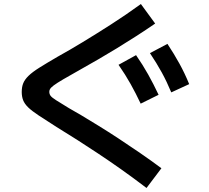

<svg xmlns="http://www.w3.org/2000/svg" viewBox="-20 -827 1040 954"><path d="M708 107Q637 53 578 11.5Q519 -30 467 -64.5Q415 -99 365 -131Q315 -163 261 -196Q206 -231 172 -253.5Q138 -276 120 -293.5Q102 -311 95 -329Q88 -347 88 -370Q88 -395 95.5 -413.5Q103 -432 122 -450.5Q141 -469 176 -491Q211 -513 266 -545Q324 -577 391.5 -618Q459 -659 533 -706.5Q607 -754 680 -807L751 -710Q706 -679 657 -647.5Q608 -616 560.5 -587Q513 -558 469 -532.5Q425 -507 390 -487.5Q355 -468 333 -455Q290 -431 266.5 -416Q243 -401 234 -391.5Q225 -382 225 -371Q225 -360 231 -351.5Q237 -343 258 -329.5Q279 -316 322 -290Q346 -277 383.5 -254.5Q421 -232 469 -202.5Q517 -173 569.5 -138.5Q622 -104 676.5 -66.5Q731 -29 782 9ZM679 -312Q655 -363 629 -409.5Q603 -456 569 -505L656 -553Q690 -504 716.5 -456.5Q743 -409 768 -356ZM831 -368Q809 -421 783.5 -467.5Q758 -514 725 -563L812 -609Q845 -559 871.5 -511Q898 -463 920 -409Z"/></svg>

Font: M PLUS 2 Thin SemiBold
Style: Regular
Weight: 600
Version: Version 1.001